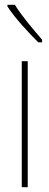

<svg xmlns="http://www.w3.org/2000/svg" viewBox="-20 -783 206 803"><path d="M42 -763H11V-756C44 -705 102 -644 140 -606H156V-617C117 -663 77 -708 42 -763ZM96 0V-527H71V0Z"/></svg>

Font: Noto Sans Ethiopic ExtraCondensed Thin
Style: Regular
Weight: 100
Width: 2
Designer: Monotype Design Team
Foundry: Monotype Imaging Inc.
Version: Version 2.102